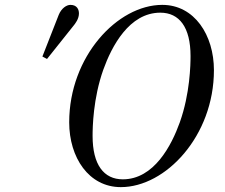

<svg xmlns="http://www.w3.org/2000/svg" viewBox="-20 -750 922 788"><path d="M360 -192C360 -227 362 -346 404 -464C438 -559 510 -698 638 -698C716 -698 762 -638 762 -520C762 -485 760 -366 718 -248C684 -153 612 -14 484 -14C406 -14 360 -74 360 -192ZM264 -248C264 -104 344 18 476 18C660 18 858 -192 858 -462C858 -606 778 -730 646 -730C462 -730 264 -518 264 -248ZM154 -518 173 -508 279 -641C290 -654 304 -673 304 -695C304 -711 296 -730 269 -730C253 -730 232 -716 221 -689Z"/></svg>

Font: Old Standard
Style: Italic
Weight: 400
Italic angle: -15.2°
Designer: Alexey Kryukov <alexios@thessalonica.org.ru>
Version: Version 2.0